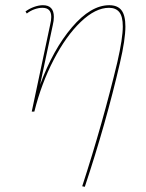

<svg xmlns="http://www.w3.org/2000/svg" viewBox="-20 -429 560 738"><path d="M462 -327Q462 -277 441 -187Q387 46 306 289L296 287Q375 44 431 -190Q452 -282 452 -327Q452 -366 438.5 -382.5Q425 -399 399 -399Q347 -399 290.5 -345Q234 -291 186.5 -199.5Q139 -108 112 0H102L173 -335Q177 -351 177 -364Q177 -399 143 -399Q129 -399 113 -393.5Q97 -388 83 -377L78 -385Q93 -396 111 -402.5Q129 -409 145 -409Q187 -409 187 -364Q187 -349 183 -333L134 -103Q184 -239 256.5 -324Q329 -409 400 -409Q432 -409 447 -389.5Q462 -370 462 -327Z"/></svg>

Font: Ysabeau Infant Hairline
Style: Italic
Weight: 100
Italic angle: -12°
Designer: Christian Thalmann (Catharsis Fonts)
Version: Version 0.003